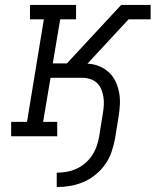

<svg xmlns="http://www.w3.org/2000/svg" viewBox="-20 -550 640 775"><path d="M209 205V147Q229 147 249 143.5Q269 140 288 131.5Q307 123 323.5 109Q340 95 351.5 77.5Q363 60 370 40.5Q377 21 380 2L395 -91Q398 -108 399 -125Q400 -142 397.5 -158Q395 -174 389 -189Q383 -204 371.5 -215Q360 -226 344 -231Q328 -236 311 -236H184L154 -58H211V0H25V-58H89L157 -472H101V-530H287V-472H223L193 -294H250L469 -530H588V-472H499L333 -293Q358 -292 380 -283Q402 -274 419 -258.5Q436 -243 446 -222Q456 -201 460.5 -178Q465 -155 464 -130.5Q463 -106 459 -81L444 11Q439 38 430 64Q421 90 404.5 113.5Q388 137 365 155.5Q342 174 316 185Q290 196 263 200.5Q236 205 209 205Z"/></svg>

Font: Iosevka Curly Slab LtExObl
Style: Regular
Weight: 300
Width: 7
Italic angle: -9°
Monospace: yes
Designer: Belleve Invis
Foundry: Belleve Invis
Version: Version 11.1.0; ttfautohint (v1.8.3)